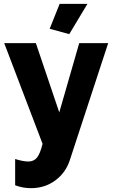

<svg xmlns="http://www.w3.org/2000/svg" viewBox="-20 -750 592 1001"><path d="M59 79Q100 92 128 92Q156 92 172.5 72Q189 52 202 0L2 -525H167L289 -164L393 -525H544L344 85Q323 150 268.5 190.5Q214 231 141 231Q99 231 59 216ZM341 -572 239 -600 291 -730H436Z"/></svg>

Font: Raleway ExtraBold
Style: Regular
Weight: 800
Designer: Matt McInerney, Pablo Impallari, Rodrigo Fuenzalida
Foundry: Matt McInerney, Pablo Impallari, Rodrigo Fuenzalida
Version: Version 4.026